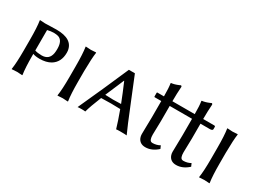

<svg xmlns="http://www.w3.org/2000/svg" viewBox="-38 -1073 2105 1578"><g transform="rotate(30 1014.0 -284.0)"><path d="M167 -420.9V-227.1Q190.4 -218.3 231.9 -217.8Q302.2 -217.8 314.9 -287.1Q317.9 -305.7 317.9 -328.1Q317.9 -409.7 268.1 -424.3Q251.5 -428.7 227.1 -429.2Q197.3 -428.7 167 -420.9ZM167 -179.2Q167 -63 176.8 0L174.8 2.9Q172.9 2.9 126 0L76.2 2.9L75.2 0Q85 -61 85 -179.2V-280.8Q85 -399.9 75.2 -460L76.2 -462.9Q78.1 -462.9 125 -460Q138.7 -460 172.4 -461.4Q213.4 -462.9 232.9 -462.9Q386.2 -462.9 399.9 -358.4Q400.9 -349.1 400.9 -339.8Q400.9 -250.5 335 -210Q293 -185.1 230 -185.1Q189.5 -185.5 167 -194.8Z M519.5 -280.8Q519.5 -399.9 509.8 -460L510.7 -462.9Q512.7 -462.9 559.6 -460Q559.6 -460 607.4 -462.9L609.4 -460Q601.1 -405.8 599.6 -280.8V-179.2Q599.6 -63 609.4 0L607.4 2.9Q605.5 2.9 559.6 0Q559.6 0 510.7 2.9L509.8 0Q519.5 -61 519.5 -179.2Z M831.1 -159.2Q788.6 -54.7 773.4 2Q763.7 0 740.7 0Q710 0 700.7 2Q811.5 -239.7 912.6 -474.1H969.7Q994.1 -415.5 1050.3 -275.9Q1144 -43.9 1166.5 2Q1153.8 0 1102.5 0Q1078.1 0 1066.4 2Q1048.3 -61 1012.2 -159.2Q953.1 -161.1 925.8 -161.1Q882.8 -161.1 831.1 -159.2ZM997.6 -198.7Q965.8 -280.8 924.8 -376H922.4Q915 -358.4 899.4 -321.3Q864.3 -239.7 847.2 -199.2Q857.4 -199.2 881.8 -198.2Q911.1 -197.3 922.4 -196.8Q955.6 -197.3 997.6 -198.7Z M1563.5 -429.2Q1563.5 -508.8 1556.6 -549.8L1558.6 -553.2Q1588.4 -555.7 1628.9 -573.2Q1635.3 -576.2 1639.6 -578.1Q1647.9 -576.2 1648.4 -567.9Q1643.6 -502 1643.6 -429.2H1750.5Q1757.3 -427.7 1758.8 -422.9V-397.9Q1757.3 -385.7 1734.4 -384.8H1643.6V-242.2Q1643.6 -207 1641.6 -155.3Q1640.6 -124.5 1640.6 -111.8Q1640.6 -57.6 1663.1 -51.3Q1668.5 -50.3 1673.3 -49.8Q1711.9 -50.3 1742.2 -67.9L1754.4 -40Q1699.7 9.8 1638.7 9.8Q1585.9 9.8 1566.9 -35.2Q1560.5 -51.3 1560.5 -68.8Q1560.5 -81.1 1561.5 -124Q1563.5 -196.3 1563.5 -231V-384.8H1442.4H1410.6H1351.6V-242.2Q1351.6 -207 1349.6 -155.3Q1348.6 -124.5 1348.6 -111.8Q1348.6 -57.6 1371.1 -51.3Q1376.5 -50.3 1381.3 -49.8Q1419.9 -50.3 1450.2 -67.9L1462.4 -40Q1407.7 9.8 1346.7 9.8Q1293.9 9.8 1274.9 -35.2Q1268.6 -51.3 1268.6 -68.8Q1268.6 -81.1 1269.5 -124Q1271.5 -196.3 1271.5 -231V-384.8H1208.5Q1205.1 -386.7 1204.6 -389.2V-424.8Q1206.1 -428.2 1207.5 -429.2H1271.5Q1271.5 -508.8 1264.6 -549.8L1266.6 -553.2Q1296.4 -555.7 1336.9 -573.2Q1343.3 -576.2 1347.7 -578.1Q1356 -576.2 1356.4 -567.9Q1351.6 -502 1351.6 -429.2H1409.7H1458.5Z M1863.3 -280.8Q1863.3 -399.9 1853.5 -460L1854.5 -462.9Q1856.4 -462.9 1903.3 -460Q1903.3 -460 1951.2 -462.9L1953.1 -460Q1944.8 -405.8 1943.4 -280.8V-179.2Q1943.4 -63 1953.1 0L1951.2 2.9Q1949.2 2.9 1903.3 0Q1903.3 0 1854.5 2.9L1853.5 0Q1863.3 -61 1863.3 -179.2Z"/></g></svg>

Font: Linux Biolinum Capitals O
Style: Small Caps
Weight: 400
Designer: Philipp H. Poll
Foundry: Philipp H. Poll
Version: Version 1.0.4